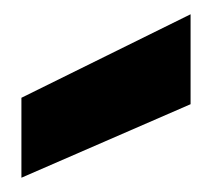

<svg xmlns="http://www.w3.org/2000/svg" viewBox="-20 -844 297 269"><path d="M247 -824 10 -707V-595L247 -698Z"/></svg>

Font: Malmofest
Style: Bold
Weight: 700
Designer: Jonny Pinhorn (Poppins), Kolossal
Version: Version 1.004;Glyphs 3.1.2 (3151)